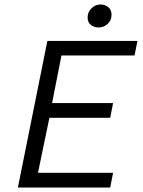

<svg xmlns="http://www.w3.org/2000/svg" viewBox="-20 -839 640 859"><path d="M60 0 192 -656H595L582 -591H255L213 -378H486L473 -312H201L150 -66H486L473 0ZM421 -716Q401 -716 386.5 -727.5Q372 -739 372 -761Q372 -785 389.5 -802Q407 -819 430 -819Q450 -819 464.5 -807Q479 -795 479 -773Q479 -748 461.5 -732Q444 -716 421 -716Z"/></svg>

Font: Source Code Pro
Style: Italic
Weight: 400
Italic angle: -11°
Monospace: yes
Designer: Paul D. Hunt, Teo Tuominen
Foundry: Adobe Systems Incorporated
Version: Version 1.050;PS 1.000;hotconv 16.6.51;makeotf.lib2.5.65220